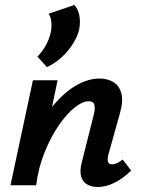

<svg xmlns="http://www.w3.org/2000/svg" viewBox="-20 -743 571 770"><path d="M168 -474 130 -516Q150 -536 164 -561.5Q178 -587 184 -615Q188 -637 185.5 -657Q183 -677 175 -688L278 -723Q293 -707 298 -682Q303 -657 298 -627Q292 -599 273.5 -569Q255 -539 228 -514Q201 -489 168 -474ZM372 7Q348 7 330 -3Q312 -13 305.5 -35Q299 -57 308 -92L357 -287Q362 -307 358.5 -322Q355 -337 335 -337Q311 -337 279 -311.5Q247 -286 215.5 -240Q184 -194 159 -132.5Q134 -71 125 0H51Q75 -107 112 -187Q149 -267 194 -320.5Q239 -374 286.5 -401Q334 -428 379 -428Q411 -428 434.5 -414Q458 -400 466.5 -369.5Q475 -339 461 -289L415 -124Q410 -106 413 -95Q416 -84 430 -84Q438 -84 447.5 -88Q457 -92 472 -103L506 -59Q472 -26 438 -9.5Q404 7 372 7ZM22 0 112 -421H211L123 0Z"/></svg>

Font: Ysabeau Office
Style: Bold Italic
Weight: 700
Italic angle: -12°
Designer: Christian Thalmann (Catharsis Fonts)
Version: Version 2.001;gftools[0.9.30]; featfreeze: tnum,lnum,ss02